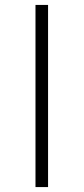

<svg xmlns="http://www.w3.org/2000/svg" viewBox="-20 -759 339 779"><path d="M175 -739H124V0H175Z"/></svg>

Font: Glow Sans SC Normal Light
Style: Regular
Weight: 300
Designer: Ryoko NISHIZUKA (kana, bopomofo & ideographs); Paul D. Hunt (Latin, Greek & Cyrillic); Sandoll Communications, Soo-young
Version: Version 0.93